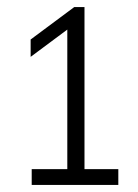

<svg xmlns="http://www.w3.org/2000/svg" viewBox="-20 -830 390 542"><path d="M69.5 -308V-352.5H170V-746.5L66.5 -669.5V-718.5L189.5 -810H218.5V-352.5H314V-308Z"/></svg>

Font: Encode Sans Cnd Lt
Style: Regular
Weight: 300
Width: 3
Designer: Multiple Designers
Foundry: Impallari Type
Version: Version 3.002; ttfautohint (v1.8.3) -l 8 -r 50 -G 200 -x 14 